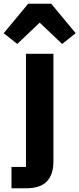

<svg xmlns="http://www.w3.org/2000/svg" viewBox="-71 -815 428 1035"><path d="M-9 200V85H69V-525H217V56Q217 126 181.5 163Q146 200 69 200ZM81 -795H205L337 -636L264 -578L143 -693L22 -578L-51 -636Z"/></svg>

Font: IBM Plex Sans
Style: Bold
Weight: 700
Designer: Mike Abbink, Paul van der Laan, Pieter van Rosmalen
Foundry: Bold Monday
Version: Version 3.201